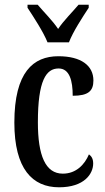

<svg xmlns="http://www.w3.org/2000/svg" viewBox="-20 -786 447 816"><path d="M182 -606H273C290 -651 332 -715 357 -753V-766H314C287 -734 251 -699 227 -663C203 -699 167 -734 140 -766H97V-753C122 -715 164 -651 182 -606ZM231 10C339 10 376 -48 376 -91C376 -111 369 -122 358 -130C340 -87 304 -48 247 -48C173 -48 141 -125 141 -266C141 -444 176 -495 229 -495C276 -495 289 -442 289 -379C355 -379 377 -399 377 -444C377 -507 325 -547 228 -547C122 -547 41 -480 41 -265C41 -68 118 10 231 10Z"/></svg>

Font: Noto Serif Devanagari ExtraCondensed Medium
Style: Regular
Weight: 500
Width: 2
Designer: Universal Thirst, Indian Type Foundry and the Monotype Design Team
Foundry: Monotype Imaging Inc.
Version: Version 2.004